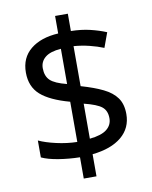

<svg xmlns="http://www.w3.org/2000/svg" viewBox="-90 -826 752 950"><g transform="rotate(-10 286.0 -350.5)"><path d="M253 -49Q198 -50 146 -58.5Q94 -67 62 -82V-167Q96 -151 149 -139Q202 -127 253 -126V-328Q154 -355 108 -396Q62 -437 62 -508Q62 -582 113.5 -624Q165 -666 253 -671V-759H317V-672Q370 -671 413.5 -660.5Q457 -650 493 -635L466 -561Q434 -574 395.5 -583.5Q357 -593 317 -596V-395Q383 -376 427 -354.5Q471 -333 493.5 -301.5Q516 -270 516 -220Q516 -150 464 -106.5Q412 -63 317 -53V58H253ZM253 -594Q199 -590 173.5 -569Q148 -548 148 -515Q148 -475 170.5 -453.5Q193 -432 253 -417ZM317 -131Q376 -137 403 -158.5Q430 -180 430 -214Q430 -252 406 -271.5Q382 -291 317 -307Z"/></g></svg>

Font: Noto Kufi Arabic
Style: Regular
Weight: 400
Designer: Monotype Design Team, David Williams, Khaled Hosny
Foundry: Google LLC
Version: Version 2.109; ttfautohint (v1.8.4.7-5d5b)